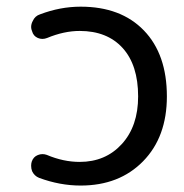

<svg xmlns="http://www.w3.org/2000/svg" viewBox="-20 -578 562 587"><path d="M77.1 -84Q82 -98.6 95.7 -104Q109.4 -109.4 123 -104.5Q173.8 -83 223.6 -83Q302.7 -83 352.5 -137.7Q402.3 -192.4 402.3 -283.2Q402.3 -378.9 355 -431.2Q307.6 -483.4 223.6 -483.4Q175.8 -483.4 124 -461.9Q109.4 -456.1 95.7 -461.9Q82 -467.8 78.1 -482.4Q75.2 -489.3 75.2 -495.1Q75.2 -504.9 80.1 -513.7Q86.9 -529.3 102.5 -534.2Q164.1 -557.6 226.6 -557.6Q349.6 -557.6 419.9 -484.9Q490.2 -412.1 490.2 -283.2Q490.2 -159.2 417.5 -85Q344.7 -10.7 226.6 -10.7Q163.1 -10.7 99.6 -34.2Q85 -40 78.1 -54.7Q75.2 -62.5 75.2 -71.3Q75.2 -78.1 77.1 -84Z"/></svg>

Font: Gen Jyuu GothicX Regular
Style: Regular
Weight: 400
Designer: [Source Han Sans]
Ryoko NISHIZUKA  (kana & ideographs); Paul D. Hunt (Latin, Greek & Cyrillic); Wenlong ZHANG  (bopomofo
Version: Version 1.002.20150607